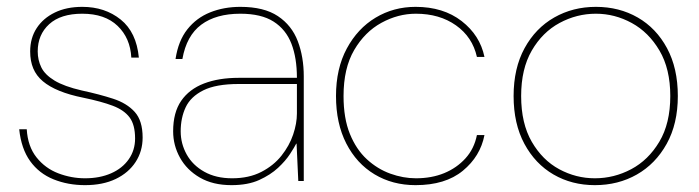

<svg xmlns="http://www.w3.org/2000/svg" viewBox="-20 -528 2040 560"><path d="M228 12Q178 12 136 -5Q94 -22 68 -58Q42 -94 36 -151H58Q61 -101 86.5 -69Q112 -37 150 -22.5Q188 -8 228 -8Q271 -8 304 -22.5Q337 -37 355.5 -63.5Q374 -90 374 -124Q374 -164 358 -185.5Q342 -207 309 -219.5Q276 -232 223 -243Q183 -251 153.5 -263Q124 -275 105 -291Q86 -307 77 -328.5Q68 -350 68 -378Q68 -417 87 -446Q106 -475 140 -491.5Q174 -508 220 -508Q286 -508 332 -471Q378 -434 385 -360H363Q360 -417 323 -452.5Q286 -488 220 -488Q157 -488 123.5 -457.5Q90 -427 90 -378Q90 -353 100.5 -331.5Q111 -310 139 -293Q167 -276 219 -264Q270 -253 310 -240Q350 -227 373 -201.5Q396 -176 396 -127Q396 -87 375.5 -55.5Q355 -24 317.5 -6Q280 12 228 12Z M655 12Q601 12 563 -10Q525 -32 505 -68Q485 -104 485 -145Q485 -200 508.5 -234Q532 -268 575 -284.5Q618 -301 676 -301H846Q846 -359 830 -400.5Q814 -442 778 -465Q742 -488 681 -488Q610 -488 567 -456Q524 -424 512 -356H492Q500 -409 526.5 -442.5Q553 -476 593 -492Q633 -508 681 -508Q750 -508 790.5 -481Q831 -454 848.5 -408Q866 -362 866 -305V0H850L845 -109H844Q839 -99 826 -79Q813 -59 791 -38.5Q769 -18 736 -3Q703 12 655 12ZM657 -8Q706 -8 742 -26.5Q778 -45 801 -74Q824 -103 835 -135.5Q846 -168 846 -197V-283H676Q610 -283 573 -264.5Q536 -246 521.5 -215Q507 -184 507 -145Q507 -109 524.5 -77.5Q542 -46 576 -27Q610 -8 657 -8Z M1192 12Q1125 12 1072.5 -19.5Q1020 -51 990 -109.5Q960 -168 960 -248Q960 -328 991.5 -386.5Q1023 -445 1075.5 -476.5Q1128 -508 1192 -508Q1273 -508 1326.5 -466.5Q1380 -425 1393 -362H1371Q1358 -420 1310 -454Q1262 -488 1193 -488Q1141 -488 1092.5 -461.5Q1044 -435 1013 -382Q982 -329 982 -248Q982 -183 1000.5 -137.5Q1019 -92 1050 -63.5Q1081 -35 1118.5 -21.5Q1156 -8 1193 -8Q1239 -8 1275.5 -23Q1312 -38 1337.5 -66Q1363 -94 1371 -134H1393Q1381 -72 1330 -30Q1279 12 1192 12Z M1715 12Q1648 12 1594.5 -19Q1541 -50 1509.5 -108.5Q1478 -167 1478 -248Q1478 -329 1510 -387.5Q1542 -446 1596.5 -477Q1651 -508 1718 -508Q1786 -508 1840 -477Q1894 -446 1925.5 -387.5Q1957 -329 1957 -248Q1957 -167 1924.5 -108.5Q1892 -50 1837.5 -19Q1783 12 1715 12ZM1715 -8Q1771 -8 1821 -34.5Q1871 -61 1903 -114.5Q1935 -168 1935 -248Q1935 -327 1903.5 -380.5Q1872 -434 1822.5 -461Q1773 -488 1718 -488Q1662 -488 1612 -461Q1562 -434 1531 -380.5Q1500 -327 1500 -248Q1500 -168 1531 -114.5Q1562 -61 1611 -34.5Q1660 -8 1715 -8Z"/></svg>

Font: DM Sans 28pt Thin
Style: Regular
Weight: 250
Version: Version 4.004;gftools[0.9.30]